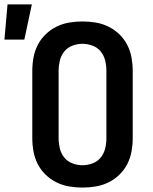

<svg xmlns="http://www.w3.org/2000/svg" viewBox="-73 -840 693 868"><path d="M300 8Q270 8 240 3Q210 -2 182.5 -15.5Q155 -29 133 -50.5Q111 -72 97.5 -98.5Q84 -125 78.5 -155Q73 -185 73 -215V-520Q73 -550 78.5 -580Q84 -610 97.5 -636.5Q111 -663 133 -684.5Q155 -706 182.5 -719.5Q210 -733 240 -738Q270 -743 300 -743Q330 -743 360 -738Q390 -733 417.5 -719.5Q445 -706 467 -684.5Q489 -663 502.5 -636.5Q516 -610 521.5 -580Q527 -550 527 -520V-215Q527 -185 521.5 -155Q516 -125 502.5 -98.5Q489 -72 467 -50.5Q445 -29 417.5 -15.5Q390 -2 360 3Q330 8 300 8ZM300 -93Q323 -93 345.5 -101.5Q368 -110 382.5 -128Q397 -146 402.5 -169Q408 -192 408 -215V-520Q408 -543 402.5 -566Q397 -589 382.5 -607Q368 -625 345.5 -633.5Q323 -642 300 -642Q277 -642 254.5 -633.5Q232 -625 217.5 -607Q203 -589 197.5 -566Q192 -543 192 -520V-215Q192 -192 197.5 -169Q203 -146 217.5 -128Q232 -110 254.5 -101.5Q277 -93 300 -93ZM-53 -661 -39 -820H71L37 -661Z"/></svg>

Font: Iosevka Extended
Style: Bold
Weight: 700
Width: 7
Monospace: yes
Designer: Belleve Invis
Foundry: Belleve Invis
Version: Version 32.5.0; ttfautohint (v1.8.4)